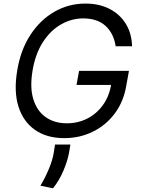

<svg xmlns="http://www.w3.org/2000/svg" viewBox="-20 -757 783 1066"><path d="M622.2 -500Q611.5 -571.4 566.1 -613.1Q520.6 -654.8 441.8 -654.8Q377.1 -654.8 318.7 -621.4Q260.3 -588.1 218.2 -523.1Q176.1 -458.1 160.5 -363.6Q144.9 -269.2 165.7 -204.2Q186.4 -139.2 234.9 -105.8Q283.4 -72.4 350.9 -72.4Q412.3 -72.4 464 -98.5Q515.6 -124.6 550.6 -172.6Q585.6 -220.5 596.9 -285.5H404.8L419 -363.6H696L681.8 -285.5Q667.6 -195.3 618.6 -128.9Q569.6 -62.5 496.4 -26.3Q423.3 9.9 336.6 9.9Q240.1 9.9 174.7 -35.5Q109.4 -81 82.7 -164.8Q56.1 -248.6 75.3 -363.6Q93.8 -478.7 148.3 -562.5Q202.8 -646.3 282.1 -691.8Q361.5 -737.2 454.5 -737.2Q531.2 -737.2 589 -707.2Q646.7 -677.2 679.2 -623.8Q711.6 -570.3 713.1 -500ZM370.7 45.5 363.6 89.5Q355.1 136.4 331.7 191.6Q308.2 246.8 274.1 288.4L204.5 274.1Q230.1 231.5 251.1 181.5Q272 131.4 278.4 90.9L285.5 45.5Z"/></svg>

Font: Inter UI
Style: Italic
Weight: 400
Italic angle: -9.39999°
Designer: Rasmus Andersson
Foundry: rsms
Version: 3.2;8d6f07862